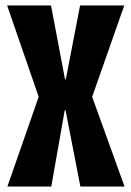

<svg xmlns="http://www.w3.org/2000/svg" viewBox="-20 -680 479 700"><path d="M7 0 121 -327 6 -660H166L217 -391H220L272 -660H433L316 -327L434 0H273L219 -278H216L167 0Z"/></svg>

Font: Bricolage Grotesque 96pt Condensed Bricolage Grotesque 48pt Condensed Regular
Style: Bold
Weight: 700
Width: 3
Designer: Mathieu Triay
Foundry: Atelier Triay
Version: Version 1.001; ttfautohint (v1.8.4.7-5d5b);gftools[0.9.33.de